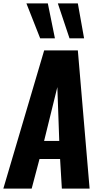

<svg xmlns="http://www.w3.org/2000/svg" viewBox="-23 -1105 590 1125"><path d="M384.3 -880.4 315.9 -1085H433.1L469.7 -880.4ZM212.4 -880.4 131.8 -1085H257.3L298.8 -880.4ZM235.4 -279.3H324.2L313 -594.7ZM-3.4 0 235.8 -809.6H433.1L502 0H339.4L329.1 -173.3H208.5L162.6 0Z"/></svg>

Font: Oswald
Style: Bold
Weight: 700
Designer: Vernon Adams
Foundry: Vernon Adams
Version: 3.0; ttfautohint (v0.94.23-7a4d-dirty) -l 8 -r 50 -G 200 -x 